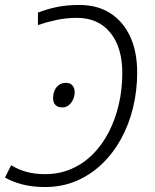

<svg xmlns="http://www.w3.org/2000/svg" viewBox="-28 -744 624 774"><path d="M292 -724Q365 -724 417 -690.5Q469 -657 497 -596Q525 -535 525 -452Q525 -379 508.5 -310.5Q492 -242 460 -184Q428 -126 382.5 -82.5Q337 -39 279.5 -14.5Q222 10 153 10Q106 10 66.5 0.5Q27 -9 -8 -28L17 -78Q46 -60 79.5 -51Q113 -42 154 -42Q211 -42 259.5 -63Q308 -84 346 -122Q384 -160 410.5 -211.5Q437 -263 451 -323.5Q465 -384 465 -450Q465 -553 416.5 -612.5Q368 -672 282 -672Q239 -672 199.5 -663.5Q160 -655 125 -643V-693Q160 -707 200 -715.5Q240 -724 292 -724ZM222 -311Q205 -311 195.5 -321Q186 -331 186 -348Q186 -364 191.5 -378Q197 -392 209 -401Q221 -410 239 -410Q255 -410 264 -399.5Q273 -389 273 -372Q273 -358 267 -344Q261 -330 250 -320.5Q239 -311 222 -311Z"/></svg>

Font: Noto Sans Display Light
Style: Italic
Weight: 300
Italic angle: -12°
Designer: Monotype Design Team
Foundry: Monotype Imaging Inc.
Version: Version 2.003